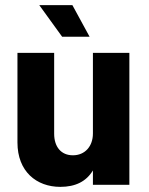

<svg xmlns="http://www.w3.org/2000/svg" viewBox="-20 -720 579 748"><path d="M215 8C274 8 316 -13 342 -56V0H484V-514H342V-200C342 -150 311 -115 264 -115C218 -115 191 -148 191 -199V-514H48V-165C48 -52 122 8 215 8ZM133 -700 222 -577H329L262 -700Z"/></svg>

Font: Vanilla Cream Black
Style: Regular
Weight: 900
Designer: Jeremy Tribby, Jinavaṁso
Foundry: Tribby Type
Version: Version 1.422;Glyphs 3.1.2 (3151)